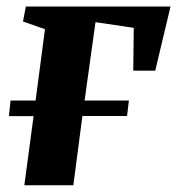

<svg xmlns="http://www.w3.org/2000/svg" viewBox="-20 -552 528 572"><path d="M57 -532.5H488L442.5 -341.5H377L378.5 -469L264.5 -486L232 -252.5H364L358.5 -206.5H225.5L198.5 0H52.5L80 -206H6.5L11.5 -252.5H86L114 -465L48.5 -488Z"/></svg>

Font: Merriweather 72pt ExtraBold
Style: Italic
Weight: 800
Italic angle: -7.8°
Version: Version 2.101